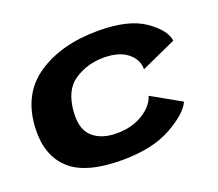

<svg xmlns="http://www.w3.org/2000/svg" viewBox="-104 -738 1006 888"><g transform="rotate(-20 399.0 -294.0)"><path d="M356.5 6Q506.5 6 600.5 -46.5Q694.5 -99 717 -150.5L572.5 -232Q559 -186 505.2 -152.5Q451.5 -119 375.5 -119Q301 -119 258.2 -157.2Q215.5 -195.5 221.5 -278Q228.5 -385.5 292.8 -427.2Q357 -469 436.5 -469Q512 -469 553.5 -435.8Q595 -402.5 594.5 -354.5L767 -432.5Q760.5 -486 682.8 -540.2Q605 -594.5 455 -594.5Q272.5 -594.5 154 -513.5Q35.5 -432.5 29 -266.5Q24 -136 101.5 -65Q179 6 356.5 6Z"/></g></svg>

Font: Anybody Expanded
Style: Bold Italic
Weight: 700
Width: 7
Italic angle: -10°
Version: Version 1.113;gftools[0.9.25]